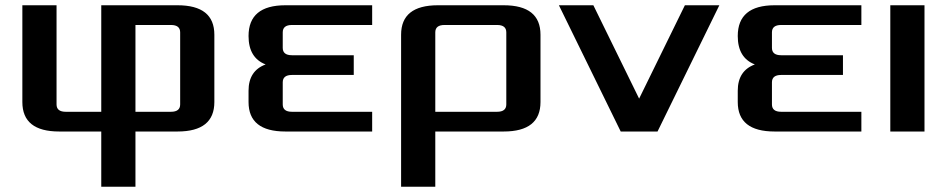

<svg xmlns="http://www.w3.org/2000/svg" viewBox="-20 -500 3600 730"><path d="M65 -112V-480H195V-103Q195 -75 230 -75H365V-480H655Q795 -480 795 -368V-112Q795 0 655 0H495V210H365V0H205Q65 0 65 -112ZM495 -75H630Q665 -75 665 -103V-377Q665 -405 630 -405H495Z M925 -112V-155Q925 -231 990 -255Q925 -280 925 -363Q925 -480 1065 -480H1395V-405H1090Q1055 -405 1055 -377V-318Q1055 -290 1090 -290H1325V-215H1090Q1055 -215 1055 -187V-103Q1055 -75 1090 -75H1395V0H1065Q925 0 925 -112Z M1505 210V-368Q1505 -480 1645 -480H1895Q2035 -480 2035 -368V-112Q2035 0 1895 0H1635V210ZM1635 -75H1870Q1905 -75 1905 -103V-377Q1905 -405 1870 -405H1670Q1635 -405 1635 -377Z M2105 -480H2236L2410 -125L2584 -480H2715L2480 0H2340Z M2785 -112V-155Q2785 -231 2850 -255Q2785 -280 2785 -363Q2785 -480 2925 -480H3255V-405H2950Q2915 -405 2915 -377V-318Q2915 -290 2950 -290H3185V-215H2950Q2915 -215 2915 -187V-103Q2915 -75 2950 -75H3255V0H2925Q2785 0 2785 -112Z M3365 0V-480H3495V0Z"/></svg>

Font: Xolonium
Style: Regular
Weight: 400
Designer: Severin Meyer
Version: Version 4.2